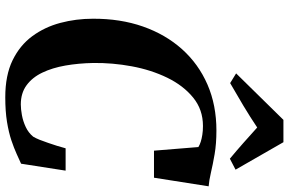

<svg xmlns="http://www.w3.org/2000/svg" viewBox="-195 -839 1042 692"><g transform="rotate(90 326.0 -493.0)"><path d="M330.5 9Q251.5 9 197.5 -17.2Q143.5 -43.5 110.5 -88.2Q77.5 -133 62.5 -189.5Q47.5 -246 47.5 -306.5Q47 -405.5 75.5 -487Q104 -568.5 157.2 -628Q210.5 -687.5 284.8 -719.8Q359 -752 450.5 -752Q498 -752 535.8 -745.5Q573.5 -739 602.2 -732.2Q631 -725.5 651.5 -724L620.5 -527H523L510 -687Q502 -692 491 -695.5Q480 -699 466 -701.2Q452 -703.5 434 -703.5Q375 -703.5 331.8 -668.2Q288.5 -633 260.2 -575Q232 -517 219 -447Q206 -377 207 -307.5Q208 -255 216.2 -207.8Q224.5 -160.5 241.8 -124.5Q259 -88.5 287.2 -67.8Q315.5 -47 356.5 -47Q373 -47 395 -51Q417 -55 437.8 -64.8Q458.5 -74.5 472.5 -91.5Q478 -100.5 483.8 -114.8Q489.5 -129 495 -145.5Q500.5 -162 505.8 -178.2Q511 -194.5 514.5 -208.5H595L570 -48Q555.5 -41.5 534.8 -32Q514 -22.5 485.8 -13Q457.5 -3.5 419.2 2.8Q381 9 330.5 9ZM244.5 -823 412 -993.5H492.5L591.5 -821L552 -800.5Q523 -824.5 494.8 -849.5Q466.5 -874.5 439.5 -899Q401.5 -873.5 361 -849.2Q320.5 -825 279.5 -801.5Z"/></g></svg>

Font: Merriweather 60pt
Style: Bold Italic
Weight: 700
Italic angle: -7.8°
Version: Version 2.101